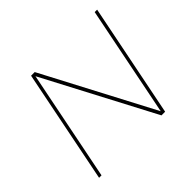

<svg xmlns="http://www.w3.org/2000/svg" viewBox="-158 -907 1116 1116"><g transform="rotate(-45 399.5 -349.5)"><path d="M739 -699H759L619 0H589L232 -679L96 0H76L216 -699H246L603 -20Z"/></g></svg>

Font: Gontserrat Thin
Style: Italic
Weight: 250
Italic angle: -11.3°
Designer: Julieta Ulanovsky
Foundry: Julieta Ulanovsky
Version: Version 6.001